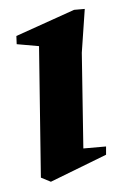

<svg xmlns="http://www.w3.org/2000/svg" viewBox="-42 -497 337 539"><g transform="rotate(-5 126.5 -227.5)"><path d="M80 10.1 53 -3.9 80 -372.1 18 -383 19.1 -406 186.9 -465H217L198 -343.1L178.9 -75.1H242.9L240.9 -52Z"/></g></svg>

Font: Ancizar Serif Light
Style: Italic
Weight: 300
Italic angle: -4°
Designer: Cesar Puertas, Viviana Monsalve, Julian Moncada, Julian Prieto, Jose Castro, Felipe Aragon, Mariel Hernandez, Sara Alarc
Version: Version 8.100